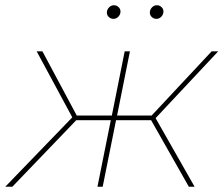

<svg xmlns="http://www.w3.org/2000/svg" viewBox="-45 -713 853 733"><path d="M549 -262 698 0H676L532 -254H398L347 0H327L378 -254H246L2 0H-25L231 -265L95 -517H117L248 -272H382L431 -517H451L402 -272H534L763 -517H788ZM363 -665Q363 -676 371 -684.5Q379 -693 390 -693Q400 -693 407.5 -686Q415 -679 415 -669Q415 -658 407 -649.5Q399 -641 388 -641Q378 -641 370.5 -648Q363 -655 363 -665ZM527 -665Q527 -676 535 -684.5Q543 -693 554 -693Q564 -693 571.5 -686Q579 -679 579 -669Q579 -658 571 -649.5Q563 -641 552 -641Q542 -641 534.5 -648Q527 -655 527 -665Z"/></svg>

Font: Montserrat Alternates Thin
Style: Italic
Weight: 250
Italic angle: -11.3°
Designer: Julieta Ulanovsky
Foundry: Julieta Ulanovsky
Version: Version 7.200